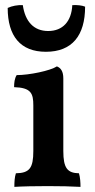

<svg xmlns="http://www.w3.org/2000/svg" viewBox="-20 -726 369 749"><path d="M159 -524C261 -524 312 -587 312 -700C300 -705 282 -707 262 -706C259 -643 225 -605 168 -605C111 -605 78 -643 69 -706C49 -707 27 -703 10 -695C10 -585 60 -524 159 -524ZM36 3C66 1 119 0 166 0C212 0 262 1 294 3C294 -13 293 -34 288 -50C243 -51 227 -70 227 -137V-420C227 -448 217 -461 202 -467C176 -450 94 -433 45 -433C37 -420 35 -404 35 -386C101 -384 110 -362 110 -315V-137C110 -70 95 -51 42 -50C37 -35 36 -16 36 3Z"/></svg>

Font: Vollkorn Semibold
Style: Regular
Weight: 600
Designer: Friedrich Althausen
Foundry: Friedrich Althausen
Version: Version 4.015;PS 004.015;hotconv 1.0.88;makeotf.lib2.5.64775